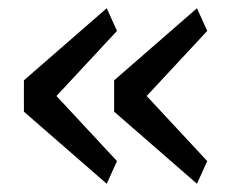

<svg xmlns="http://www.w3.org/2000/svg" viewBox="-20 -531 577 466"><path d="M264 -140 239 -85 38 -260V-336L239 -511L264 -456L117 -298ZM483 -140 458 -85 257 -260V-336L458 -511L483 -456L336 -298Z"/></svg>

Font: IBM Plex Sans JP
Style: Regular
Weight: 400
Designer: Mike Abbink; Paul van der Laan; Pieter van Rosmalen; Wujin Sim; Yejin Wi; Jinhee Kim; Boomi Park; Yona Kim; Kichan Ma
Foundry: Sandoll Inc.
Version: Version 1.001